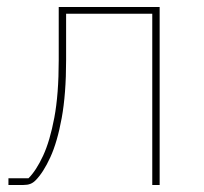

<svg xmlns="http://www.w3.org/2000/svg" viewBox="-20 -526 579 546"><path d="M4 0V-19H61Q83 -41 102.5 -83Q122 -125 134.5 -191.5Q147 -258 147 -355V-506H434V0H413V-487H168V-355Q168 -259 155.5 -190.5Q143 -122 123 -78.5Q103 -35 81 -13Q74 -6 66 -3Q58 0 47 0Z"/></svg>

Font: IBM Plex Sans Thin
Style: Regular
Weight: 250
Designer: Mike Abbink, Paul van der Laan, Pieter van Rosmalen
Foundry: Bold Monday
Version: Version 3.201